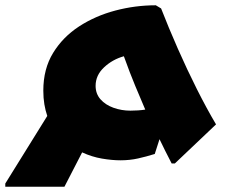

<svg xmlns="http://www.w3.org/2000/svg" viewBox="-44 -539 878 727"><path d="M566 -507Q594 -435 629 -355.5Q664 -276 701.5 -201.5Q739 -127 774 -68L618 80H606Q593 55 581.5 32Q570 9 560 -12L542 44Q510 54 478.5 61Q447 68 412 68Q380 68 342 61.5Q304 55 267 38L200 168H-24V156L135 -100Q128 -120 124 -144Q120 -168 120 -196Q120 -278 157 -338.5Q194 -399 255.5 -439Q317 -479 392.5 -499Q468 -519 546 -519ZM318 -214Q318 -184 336.5 -163Q355 -142 385.5 -131Q416 -120 450 -120Q464 -120 478.5 -121Q493 -122 506 -124Q488 -166 468 -214Q448 -262 425 -326Q382 -314 350 -284Q318 -254 318 -214Z"/></svg>

Font: Kufam Black
Style: Regular
Weight: 900
Designer: Wael Morcos, Artur Schmal
Foundry: Original Type
Version: Version 1.301; ttfautohint (v1.8.3)